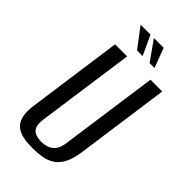

<svg xmlns="http://www.w3.org/2000/svg" viewBox="-233 -801 878 878"><g transform="rotate(45 206.0 -362.5)"><path d="M170 12Q138 12 111 7Q84 2 65 -12.5Q46 -27 38 -55.5Q30 -84 37 -132L101 -591H179L112 -114Q108 -82 116 -65.5Q124 -49 140.5 -43Q157 -37 176 -37Q196 -37 214 -43Q232 -49 245.5 -65.5Q259 -82 263 -114L330 -591H406L342 -132Q335 -85 319.5 -56Q304 -27 281.5 -12.5Q259 2 230.5 7Q202 12 170 12ZM305 -642H273L206 -737H269ZM228 -642H192L120 -737H184Z"/></g></svg>

Font: Alumni Sans Medium
Style: Italic
Weight: 500
Italic angle: -8°
Designer: Robert E. Leuschke
Foundry: Robert E. Leuschke
Version: Version 1.016